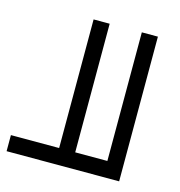

<svg xmlns="http://www.w3.org/2000/svg" viewBox="-89 -642 677 721"><g transform="rotate(15 250.0 -281.0)"><path d="M187.5 -62.5H0V0H437.5V-562.5H375Q375 -562.5 375 -62.5H250Q250 -62.5 250 -562.5H187.5Q187.5 -562.5 187.5 -62.5Z"/></g></svg>

Font: Unifont
Style: Regular
Weight: 500
Version: Version 15.1.04